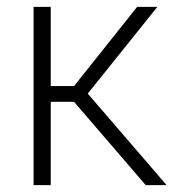

<svg xmlns="http://www.w3.org/2000/svg" viewBox="-20 -540 532 560"><path d="M78 0V-520H128V-289H196L380 -520H439L236 -267L466 0H405L196 -243H128V0Z"/></svg>

Font: Raleway-v4020 Light
Style: Regular
Weight: 300
Designer: Matt McInerney, Pablo Impallari, Rodrigo Fuenzalida
Foundry: Matt McInerney, Pablo Impallari, Rodrigo Fuenzalida
Version: Version 4.020;PS 004.020;hotconv 1.0.88;makeotf.lib2.5.64775